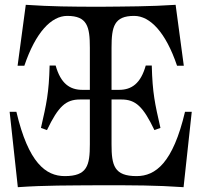

<svg xmlns="http://www.w3.org/2000/svg" viewBox="-20 -771 836 797"><path d="M48 -307H20L54 6C169 -2 263 -1 398 -2C533 -2 627 -2 742 6L776 -307H748C698 -95 626 -40 547 -40C454 -40 443 -84 443 -172V-358H484C543 -358 574 -329 621 -231L646 -240C623 -341 613 -384 610 -499H585C564 -424 526 -398 474 -398H443V-573C443 -661 454 -705 537 -705C603 -705 668 -637 715 -498H743L709 -751C605 -744 502 -744 398 -743C274 -743 191 -744 87 -751L53 -498H81C128 -637 193 -705 259 -705C342 -705 353 -661 353 -573V-398H322C270 -398 232 -424 211 -499H186C183 -384 173 -341 150 -240L175 -231C222 -329 253 -358 312 -358H353V-172C353 -84 342 -40 249 -40C170 -40 98 -95 48 -307Z"/></svg>

Font: Basteleur Moonlight
Style: Regular
Weight: 300
Designer: Keussel
Foundry: Keussel Studio
Version: Version 1.300;Glyphs 3.2 (3192)